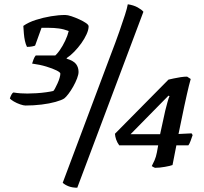

<svg xmlns="http://www.w3.org/2000/svg" viewBox="-20 -778 953 897"><path d="M99 -285Q90 -285 74 -290.5Q58 -296 44.5 -304Q31 -312 26 -318Q30 -330 34.5 -337.5Q39 -345 43 -346Q60 -343 77 -342Q94 -341 108 -341Q127 -341 150.5 -342.5Q174 -344 195.5 -347Q217 -350 229 -353Q232 -355 237.5 -365.5Q243 -376 249 -389Q255 -402 258.5 -414.5Q262 -427 262 -434Q262 -440 244 -449Q226 -458 196.5 -467Q167 -476 130 -481Q132 -488 136.5 -500Q141 -512 147 -519H258L229 -511Q244 -522 258.5 -542.5Q273 -563 284.5 -587.5Q296 -612 301 -633Q278 -642 255 -645Q232 -648 209 -648Q202 -648 192.5 -648Q183 -648 174 -648L144 -565Q140 -563 129.5 -561Q119 -559 106 -559Q100 -571 96.5 -587Q93 -603 91.5 -621.5Q90 -640 89 -657Q113 -674 147.5 -685Q182 -696 218 -702Q254 -708 285 -708Q296 -708 314 -702Q332 -696 350.5 -687.5Q369 -679 381.5 -670.5Q394 -662 394 -655Q394 -639 384.5 -618Q375 -597 360 -576Q345 -555 327 -536.5Q309 -518 292 -507L291 -504Q324 -494 335.5 -478.5Q347 -463 347 -442Q347 -430 340 -411.5Q333 -393 322 -373.5Q311 -354 299.5 -339Q288 -324 280 -318Q268 -310 239.5 -302Q211 -294 174 -289.5Q137 -285 99 -285ZM341 99Q318 99 301 92.5Q284 86 273 76L494 -513Q521 -583 537.5 -630.5Q554 -678 564 -709Q574 -740 577 -758Q604 -754 623 -743.5Q642 -733 650 -723ZM705 6Q703 6 697.5 3Q692 0 689 -2Q695 -13 702 -29Q709 -45 713 -66L719 -99H537Q527 -113 522.5 -126.5Q518 -140 517 -153L767 -406Q776 -408 791.5 -411.5Q807 -415 824 -417.5Q841 -420 854 -420L871 -409Q867 -395 862.5 -377Q858 -359 853 -336.5Q848 -314 841 -282L814 -152L875 -155L880 -147Q876 -135 870.5 -120Q865 -105 860 -99H804L786 -7Q776 -3 750.5 1.5Q725 6 705 6ZM590 -151H728L752 -261Q757 -281 762.5 -301Q768 -321 772 -329L767 -331Z"/></svg>

Font: Texturina Medium 12pt SemiBold
Style: Italic
Weight: 600
Italic angle: -11°
Version: Version 1.002